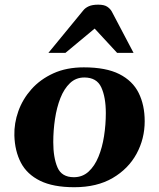

<svg xmlns="http://www.w3.org/2000/svg" viewBox="-20 -781 676 815"><path d="M41 -205.6Q39.6 -257.8 57.9 -309.1Q76.2 -360.4 113.5 -402.3Q150.9 -444.3 206.5 -469.7Q262.2 -495.1 335.9 -495.1Q429.7 -495.1 486.3 -466.6Q543 -438 568.6 -386.5Q594.2 -335 594.2 -266.6Q594.2 -191.9 559.6 -128.2Q524.9 -64.5 458.3 -25.4Q391.6 13.7 295.4 13.7Q205.6 13.7 150.1 -13.7Q94.7 -41 68.8 -90.3Q43 -139.6 41 -205.6ZM293.5 -28.8Q330.1 -28.8 356 -52.5Q381.8 -76.2 397.9 -115.5Q414.1 -154.8 421.6 -203.1Q429.2 -251.5 429.2 -300.8Q429.2 -368.2 409.9 -410.2Q390.6 -452.1 337.9 -452.1Q302.2 -452.1 277.1 -428.2Q252 -404.3 236.3 -364.5Q220.7 -324.7 213.4 -275.9Q206.1 -227.1 206.1 -177.7Q206.1 -112.3 223.9 -70.6Q241.7 -28.8 293.5 -28.8ZM185.5 -556.6 333 -736.3Q341.8 -747.6 356.9 -754.4Q372.1 -761.2 397 -761.2Q422.4 -761.2 435.3 -752.4Q448.2 -743.7 454.6 -731.9L546.9 -556.6H477.1L381.8 -659.7L257.8 -556.6Z"/></svg>

Font: Gelasio
Style: Bold Italic
Weight: 700
Italic angle: -8.5°
Designer: Eben Sorkin
Foundry: Eben Sorkin
Version: Version 1.008